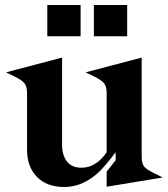

<svg xmlns="http://www.w3.org/2000/svg" viewBox="-20 -736 671 767"><path d="M228 -506V-157Q228 -117 247 -91.5Q266 -66 306 -66Q336 -66 362 -83Q388 -100 406 -128V-365Q406 -390 396 -403Q386 -416 353 -432L322 -447L546 -506V-109Q546 -85 554.5 -72.5Q563 -60 594 -45L630 -27L406 10V-50L442 -96V-128L422 -102Q407 -83 389 -63Q371 -43 348 -26.5Q325 -10 297 0.5Q269 11 236 11Q167 11 127.5 -29.5Q88 -70 88 -138V-365Q88 -390 78 -403Q68 -416 35 -432L4 -447ZM169 -591V-716H302V-591ZM355 -591V-716H488V-591Z"/></svg>

Font: Redaction
Style: Bold
Weight: 700
Designer: Jeremy Mickel / Forest Young
Foundry: MCKL
Version: Version 2.001; Redaction Bold